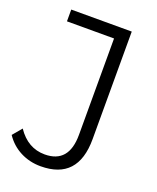

<svg xmlns="http://www.w3.org/2000/svg" viewBox="-153 -788 801 981"><g transform="rotate(20 247.5 -297.0)"><path d="M188 106Q128 106 77.5 80Q27 54 -5 6L37 -44Q95 42 187 42Q318 42 318 -112V-636H62V-700H391V-115Q391 106 188 106Z"/></g></svg>

Font: Montserrat Alternates
Style: Regular
Weight: 400
Designer: Julieta Ulanovsky
Foundry: Julieta Ulanovsky
Version: Version 7.200;PS 007.200;hotconv 1.0.88;makeotf.lib2.5.64775